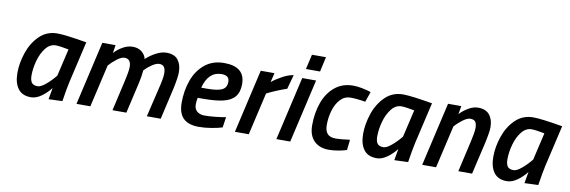

<svg xmlns="http://www.w3.org/2000/svg" viewBox="-51 -1083 4411 1486"><g transform="rotate(10 2154.0 -340.0)"><path d="M84 -157Q84 -235 112 -317.5Q140 -400 197 -455.5Q254 -511 337 -511Q399 -511 568 -482L493 -158Q481 -106 465 -2L357 2Q370 -78 373 -89Q344 -50 302 -19.5Q260 11 219 11Q150 11 117 -34Q84 -79 84 -157ZM392 -189 442 -404Q418 -409 387.5 -413.5Q357 -418 340 -418Q295 -418 262 -376.5Q229 -335 212 -274Q195 -213 195 -157Q195 -119 208.5 -100.5Q222 -82 256 -82Q281 -82 320 -115Q359 -148 392 -189Z M691 -500H795L785 -436Q810 -465 849.5 -488Q889 -511 929 -511Q974 -511 1002 -487Q1030 -463 1035 -433Q1066 -463 1110.5 -487Q1155 -511 1195 -511Q1257 -511 1285.5 -474.5Q1314 -438 1314 -377Q1314 -338 1295 -248L1238 0H1129L1186 -241Q1193 -267 1198.5 -298.5Q1204 -330 1204 -348Q1204 -382 1192.5 -399Q1181 -416 1155 -416Q1131 -416 1098 -394Q1065 -372 1040 -345Q1036 -297 1025 -248L968 0H859L914 -241Q920 -266 926 -299.5Q932 -333 932 -351Q932 -383 920 -399.5Q908 -416 880 -416Q857 -416 823 -390.5Q789 -365 762 -334L685 0H576Z M1376 -151Q1376 -245 1405 -326.5Q1434 -408 1495.5 -459Q1557 -510 1648 -510Q1812 -510 1812 -373Q1812 -310 1782.5 -274Q1753 -238 1693 -223.5Q1633 -209 1534 -209H1492Q1486 -187 1486 -155Q1486 -120 1508.5 -101.5Q1531 -83 1568 -83Q1605 -83 1652.5 -88Q1700 -93 1734 -100L1722 -17Q1687 -6 1636 2.5Q1585 11 1538 11Q1457 11 1416.5 -28.5Q1376 -68 1376 -151ZM1552 -291Q1635 -291 1669.5 -309Q1704 -327 1704 -371Q1704 -398 1688.5 -410Q1673 -422 1643 -422Q1539 -422 1505 -291Z M1936 -500H2044L2026 -427Q2059 -454 2106 -479.5Q2153 -505 2193 -511L2162 -398Q2135 -390 2090 -371.5Q2045 -353 2007 -334L1930 0H1821Z M2305 -691H2415L2389 -574H2278ZM2262 -500H2371L2256 0H2147Z M2401 -154Q2401 -253 2430.5 -334Q2460 -415 2519 -463Q2578 -511 2663 -511Q2695 -511 2734 -503Q2773 -495 2802 -485L2774 -404Q2750 -409 2715.5 -412.5Q2681 -416 2659 -416Q2611 -416 2578 -381Q2545 -346 2528.5 -291Q2512 -236 2512 -176Q2512 -130 2532.5 -107Q2553 -84 2600 -84Q2634 -84 2709 -94L2700 -12Q2674 -3 2634.5 4Q2595 11 2561 11Q2486 11 2443.5 -32Q2401 -75 2401 -154Z M2801 -157Q2801 -235 2829 -317.5Q2857 -400 2914 -455.5Q2971 -511 3054 -511Q3116 -511 3285 -482L3210 -158Q3198 -106 3182 -2L3074 2Q3087 -78 3090 -89Q3061 -50 3019 -19.5Q2977 11 2936 11Q2867 11 2834 -34Q2801 -79 2801 -157ZM3109 -189 3159 -404Q3135 -409 3104.5 -413.5Q3074 -418 3057 -418Q3012 -418 2979 -376.5Q2946 -335 2929 -274Q2912 -213 2912 -157Q2912 -119 2925.5 -100.5Q2939 -82 2973 -82Q2998 -82 3037 -115Q3076 -148 3109 -189Z M3408 -500H3512L3501 -435Q3527 -464 3566.5 -487.5Q3606 -511 3643 -511Q3704 -511 3733.5 -474.5Q3763 -438 3763 -377Q3763 -340 3743 -249L3685 0H3577L3632 -241Q3638 -267 3644 -299.5Q3650 -332 3650 -351Q3650 -384 3639 -400Q3628 -416 3598 -416Q3575 -416 3540.5 -390.5Q3506 -365 3479 -334L3402 0H3293Z M3824 -157Q3824 -235 3852 -317.5Q3880 -400 3937 -455.5Q3994 -511 4077 -511Q4139 -511 4308 -482L4233 -158Q4221 -106 4205 -2L4097 2Q4110 -78 4113 -89Q4084 -50 4042 -19.5Q4000 11 3959 11Q3890 11 3857 -34Q3824 -79 3824 -157ZM4132 -189 4182 -404Q4158 -409 4127.5 -413.5Q4097 -418 4080 -418Q4035 -418 4002 -376.5Q3969 -335 3952 -274Q3935 -213 3935 -157Q3935 -119 3948.5 -100.5Q3962 -82 3996 -82Q4021 -82 4060 -115Q4099 -148 4132 -189Z"/></g></svg>

Font: Cairo SemiBold
Style: Italic
Weight: 600
Italic angle: -13°
Designer: Mohamed Gaber, Accademia di Belle Arti di Urbino and others
Foundry: Kief Type Foundry, Accademia di Belle Arti di Urbino and others
Version: Version 3.011